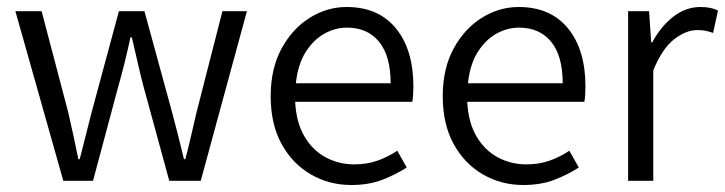

<svg xmlns="http://www.w3.org/2000/svg" viewBox="-20 -517 2073 549"><path d="M161 0 24 -485H99L175 -196Q191 -127 204 -62H208Q217 -96 225 -129Q233 -162 242 -196L320 -485H393L472 -196Q481 -162 489.5 -129Q498 -96 506 -62H510Q519 -96 526.5 -129Q534 -162 542 -196L616 -485H686L554 0H464L390 -271Q381 -305 373.5 -339Q366 -373 357 -410H353Q345 -373 336.5 -338.5Q328 -304 318 -269L246 0Z M984 12Q921 12 868.5 -18.5Q816 -49 785 -105.5Q754 -162 754 -242Q754 -321 785 -378Q816 -435 865.5 -466Q915 -497 971 -497Q1062 -497 1112 -436Q1162 -375 1162 -270Q1162 -244 1159 -226H824Q827 -167 850.5 -127Q874 -87 911.5 -67Q949 -47 993 -47Q1029 -47 1059 -57.5Q1089 -68 1116 -86L1143 -38Q1112 -18 1073.5 -3Q1035 12 984 12ZM972 -438Q939 -438 908 -421Q877 -404 854.5 -369Q832 -334 826 -279H1097Q1097 -357 1064 -397.5Q1031 -438 972 -438Z M1476 12Q1413 12 1360.5 -18.5Q1308 -49 1277 -105.5Q1246 -162 1246 -242Q1246 -321 1277 -378Q1308 -435 1357.5 -466Q1407 -497 1463 -497Q1554 -497 1604 -436Q1654 -375 1654 -270Q1654 -244 1651 -226H1316Q1319 -167 1342.5 -127Q1366 -87 1403.5 -67Q1441 -47 1485 -47Q1521 -47 1551 -57.5Q1581 -68 1608 -86L1635 -38Q1604 -18 1565.5 -3Q1527 12 1476 12ZM1464 -438Q1431 -438 1400 -421Q1369 -404 1346.5 -369Q1324 -334 1318 -279H1589Q1589 -357 1556 -397.5Q1523 -438 1464 -438Z M1776 0V-485H1836L1842 -396H1845Q1870 -442 1905.5 -469.5Q1941 -497 1983 -497Q2013 -497 2033 -487L2019 -423Q2007 -427 1997.5 -429Q1988 -431 1973 -431Q1942 -431 1908 -405Q1874 -379 1848 -316V0Z"/></svg>

Font: Assistant
Style: Regular
Weight: 400
Designer: Hebrew By Ben Nathan, Latin by Paul Hunt
Version: Version 3.000